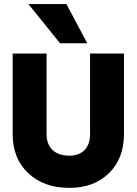

<svg xmlns="http://www.w3.org/2000/svg" viewBox="-20 -912 669 940"><path d="M119.1 -892.1H305.2L407.2 -700.2H273.9ZM42 -649.9H208V-254.9Q208 -205.6 237.3 -177.7Q266.6 -149.9 319.8 -149.9Q367.7 -149.9 394.3 -177.7Q420.9 -205.6 420.9 -254.9V-649.9H586.9V-254.9Q586.9 -136.2 513.4 -64.2Q439.9 7.8 319.8 7.8Q194.3 7.8 118.2 -64.2Q42 -136.2 42 -254.9Z"/></svg>

Font: Overused Grotesk ExtraBold
Style: Regular
Weight: 800
Version: Version 0.002